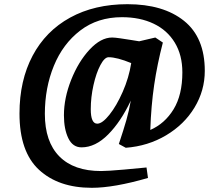

<svg xmlns="http://www.w3.org/2000/svg" viewBox="-20 -687 1060 916"><path d="M73 -145Q73 -303 135.5 -421Q198 -539 314.5 -603Q431 -667 588 -667Q759 -667 858 -587.5Q957 -508 957 -349Q957 -255 908 -174Q859 -93 772.5 -41.5Q686 10 580 18L547 0Q570 -69 583 -114.5Q596 -160 604 -207Q557 -107 496 -45.5Q435 16 369 16Q327 16 306 -27.5Q285 -71 285 -137Q285 -219 319.5 -306Q354 -393 407.5 -450.5Q461 -508 515 -508Q528 -508 555 -504Q582 -500 607 -496L644 -490L721 -508L757 -484Q730 -380 715.5 -281.5Q701 -183 697 -67Q766 -97 808 -165.5Q850 -234 850 -342Q850 -424 814 -483.5Q778 -543 713 -574Q648 -605 562 -605Q446 -605 363 -541.5Q280 -478 237 -373Q194 -268 194 -144Q194 -11 263 59Q332 129 462 129Q493 129 572.5 122Q652 115 679 112L686 162Q524 209 418 209Q259 209 166 123Q73 37 73 -145ZM444 -97Q468 -97 502 -139.5Q536 -182 565.5 -249Q595 -316 606 -386Q538 -414 498 -414Q479 -414 459 -376.5Q439 -339 426 -281Q413 -223 413 -166Q413 -97 444 -97Z"/></svg>

Font: Andada Pro ExtraBold
Style: Italic
Weight: 800
Italic angle: -6.99998°
Designer: Carolina Giovagnoli
Foundry: Huerta Tipografica
Version: Version 3.005; ttfautohint (v1.8.4)